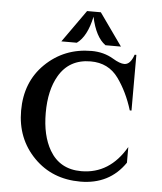

<svg xmlns="http://www.w3.org/2000/svg" viewBox="-52 -760 688 815"><g transform="rotate(5 292.0 -352.0)"><path d="M286.1 -713.9H344.7L442.4 -576.2H376.5Q333.5 -606.9 315.4 -692.4Q297.4 -606.9 254.4 -576.2H188.5ZM320.3 9.8Q200.7 9.8 123 -68.8Q43.9 -148.9 43.9 -268.6Q43.9 -391.1 123 -468.3Q203.6 -546.9 320.3 -546.9Q372.1 -546.9 413.1 -522.5Q443.8 -503.9 462.9 -503.9Q488.8 -503.9 503.4 -546.9H510.7V-309.6H503.4Q479.5 -387.2 438.5 -443.8Q396 -502.4 320.3 -502.4Q229 -502.4 185.1 -427.2Q148.9 -365.2 148.9 -268.6Q148.9 -171.9 185.1 -109.9Q229 -34.7 320.3 -34.7Q441.4 -34.7 510.7 -154.3V-87.4Q444.3 9.8 320.3 9.8Z"/></g></svg>

Font: Modern Antiqua
Style: Book
Weight: 400
Designer: Wojciech Kalinowski "wmk69" (wmk69@o2.pl)
Foundry: Wojciech Kalinowski "wmk69" (wmk69@o2.pl)
Version: Version 3.1.0; 2021-05-28